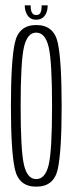

<svg xmlns="http://www.w3.org/2000/svg" viewBox="-20 -698 279 721"><path d="M116 3Q182.5 3 197 -63.2Q211.5 -129.5 211.5 -299.5Q211.5 -470.5 197 -537.2Q182.5 -604 116 -604Q50.5 -604 35.8 -537.2Q21 -470.5 21 -299.5Q21 -129.5 35.8 -63.2Q50.5 3 116 3ZM116 -25.5Q82.5 -25.5 70 -79Q57.5 -132.5 57.5 -299.5Q57.5 -467 70 -521.2Q82.5 -575.5 116 -575.5Q150 -575.5 162.8 -521.2Q175.5 -467 175.5 -299.5Q175.5 -132.5 162.8 -79Q150 -25.5 116 -25.5ZM115.5 -624Q131 -624 140.5 -631.5Q150 -639 154.5 -651Q159 -663 159 -678H136.5Q136.5 -665.5 134.5 -657.2Q132.5 -649 128 -645.2Q123.5 -641.5 115.5 -641.5Q108.5 -641.5 104 -645.5Q99.5 -649.5 97.2 -657.2Q95 -665 95 -678H73Q73 -663 77.8 -651Q82.5 -639 91.5 -631.5Q100.5 -624 115.5 -624Z"/></svg>

Font: Anybody ExtraCondensed ExtraLight
Style: Regular
Weight: 250
Width: 2
Version: Version 1.113;gftools[0.9.25]